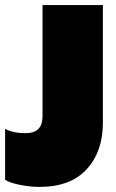

<svg xmlns="http://www.w3.org/2000/svg" viewBox="-25 -719 454 754"><path d="M-5 -13V-213Q27 -196 74 -196Q108 -196 125 -212Q142 -228 142 -263V-699H379V-236Q379 -124 315.5 -54.5Q252 15 130 15Q94 15 53.5 7Q13 -1 -5 -13Z"/></svg>

Font: Prompt Black
Style: Regular
Weight: 900
Designer: Katatrad Team
Foundry: CadsonDemak
Version: Version 1.000